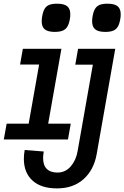

<svg xmlns="http://www.w3.org/2000/svg" viewBox="-40 -814 672 1038"><path d="M89 44.5Q89 22 93.5 -3L196.5 5Q193 28 193 40Q193 79.5 213 99.2Q233 119 271.5 119Q314 118.5 342.5 85.5Q371 52.5 379.5 3.5L462 -464.5H367L382 -550H583L482.5 20Q467 105.5 411.2 155Q355.5 204.5 268 204.5Q182 204.5 135.5 162Q89 119.5 89 44.5ZM-4 -145.5H115L171.5 -465H68.5L83.5 -550H292L220.5 -145.5H342.5L327.5 -60H-19.5ZM185.5 -698Q185.5 -713 188 -725.5Q192.5 -752 201.5 -766.8Q210.5 -781.5 226.5 -787.8Q242.5 -794 269 -794Q306 -794 323 -780.5Q340 -767 340 -737Q340 -722 337.5 -709.5Q331 -671.5 313 -656.5Q295 -641.5 256.5 -641.5Q219.5 -641.5 202.5 -655Q185.5 -668.5 185.5 -698ZM458 -698.5Q458 -713 460.5 -725.5Q465 -752 474.2 -766.8Q483.5 -781.5 499.2 -787.8Q515 -794 541.5 -794Q578.5 -794 595.5 -780.5Q612.5 -767 612.5 -737Q612.5 -722 610 -709.5Q605.5 -683.5 596.5 -669Q587.5 -654.5 571.5 -648Q555.5 -641.5 529 -641.5Q492 -641.5 475 -655.2Q458 -669 458 -698.5Z"/></svg>

Font: JuliaMono SemiBold
Style: Italic
Weight: 600
Italic angle: -9°
Monospace: yes
Designer: cormullion
Foundry: corm
Version: Version 0.056; ttfautohint (v1.8.4)